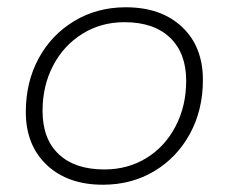

<svg xmlns="http://www.w3.org/2000/svg" viewBox="-20 -504 628 528"><path d="M51 -196Q51 -278 86 -343Q121 -408 184 -446Q247 -484 326 -484Q423 -484 480.5 -430Q538 -376 538 -284Q538 -202 502.5 -136.5Q467 -71 404.5 -33.5Q342 4 263 4Q166 4 108.5 -50.5Q51 -105 51 -196ZM492 -282Q492 -358 447.5 -400.5Q403 -443 322 -443Q258 -443 206.5 -411Q155 -379 126 -323.5Q97 -268 97 -199Q97 -122 141.5 -80Q186 -38 267 -38Q331 -38 382 -69Q433 -100 462.5 -156Q492 -212 492 -282Z"/></svg>

Font: Montserrat Ace
Style: Light Italic
Weight: 300
Italic angle: -11.3°
Designer: Julieta Ulanovsky
Foundry: Julieta Ulanovsky
Version: Version 1